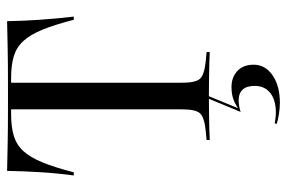

<svg xmlns="http://www.w3.org/2000/svg" viewBox="-154 -457 809 541"><g transform="rotate(-90 250.5 -186.5)"><path d="M246 -2.4Q221.8 -2.4 199.2 -2Q176.6 -1.6 157.7 -1.2Q138.7 -0.8 126.6 0V-8.9L152.4 -11.3Q191.1 -15.3 202 -27.8Q212.9 -40.3 212.9 -78.2V-201.6H287.9V-78.2Q287.9 -40.3 298.8 -27.8Q309.7 -15.3 348.4 -11.3L374.2 -8.9V0Q362.1 -0.8 343.1 -1.2Q324.2 -1.6 301.6 -2Q279 -2.4 254.8 -2.4H250.8ZM199.2 -559.7Q162.9 -559.7 137.9 -552Q112.9 -544.4 95.2 -525Q77.4 -505.6 63.3 -471Q49.2 -436.3 35.5 -383.1H26.6Q33.1 -432.3 35.9 -479Q38.7 -525.8 39.5 -571Q70.2 -570.2 114.5 -569.4Q158.9 -568.5 224.2 -568.5H276.6Q341.9 -568.5 386.3 -569.4Q430.6 -570.2 461.3 -571Q462.1 -525.8 465.3 -479Q468.5 -432.3 474.2 -383.1H465.3Q451.6 -436.3 437.5 -471Q423.4 -505.6 405.6 -525Q387.9 -544.4 362.9 -552Q337.9 -559.7 301.6 -559.7ZM212.9 -201.6V-562.9H287.9V-201.6ZM231.5 197.6Q215.3 197.6 198.4 194.8Q181.5 191.9 171.8 188.7L173.4 183.1Q178.2 183.9 187.1 185.1Q196 186.3 204 186.3Q238.7 186.3 258.9 170.6Q279 154.8 279 126.6Q279 104 268.5 92.7Q258.1 81.5 237.9 81.5Q229.8 81.5 221 83.1Q212.1 84.7 205.6 87.1L246 -10.5H253.2L216.1 79.8Q229.8 70.2 244 65.7Q258.1 61.3 275.8 61.3Q303.2 61.3 321 77.8Q338.7 94.4 338.7 123.4Q338.7 156.5 308.9 177Q279 197.6 231.5 197.6Z"/></g></svg>

Font: Playfair 144pt SemiCondensed Light
Style: Regular
Weight: 300
Width: 4
Designer: Claus Eggers Sørensen
Foundry: Claus Eggers Sørensen
Version: Version 2.203